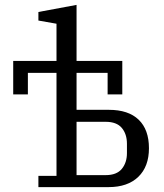

<svg xmlns="http://www.w3.org/2000/svg" viewBox="-20 -765 669 785"><path d="M412 -49Q457 -49 478 -74.5Q499 -100 499 -139V-177Q499 -217 478 -242Q457 -267 412 -267H293V-49ZM293 -316H425Q505 -316 547 -275.5Q589 -235 589 -159Q589 -84 545.5 -42Q502 0 424 0H137V-46H211V-467H94V-379H34V-516H211V-668L137 -681V-716L293 -745V-516H480V-379H420V-467H293Z"/></svg>

Font: IBM Plex Serif
Style: Regular
Weight: 400
Designer: Mike Abbink, Paul van der Laan, Pieter van Rosmalen
Foundry: Bold Monday
Version: Version 3.001